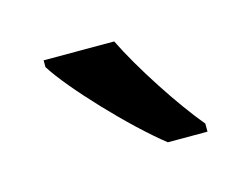

<svg xmlns="http://www.w3.org/2000/svg" viewBox="-40 -824 362 276"><g transform="rotate(-15 140.5 -686.0)"><path d="M145 -766H40V-756C63 -719 136 -642 182 -606H241V-618C210 -655 167 -721 145 -766Z"/></g></svg>

Font: Noto Sans Cuneiform
Style: Regular
Weight: 400
Designer: Monotype Design Team
Foundry: Monotype Imaging Inc.
Version: Version 2.001